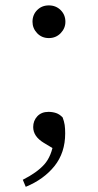

<svg xmlns="http://www.w3.org/2000/svg" viewBox="-20 -524 367 719"><path d="M76.4 175.6 65.4 149.2Q118.8 122.2 146 91.6Q173.2 61.1 181.4 5.5L192.8 40.3L144.5 11.2Q124.2 -1.1 114.2 -15.9Q104.3 -30.8 104.3 -48.1Q104.3 -71.9 119.7 -88.5Q135.2 -105.1 161.5 -105.1Q176.6 -105.1 189.9 -100.7Q203.1 -96.3 214.6 -84.2Q220.2 -69.3 222.2 -56.1Q224.1 -42.8 224.1 -24.4Q224.1 47.7 184.1 97.8Q144 147.8 76.4 175.6ZM162.9 -381.4Q136.5 -381.4 119.1 -399.7Q101.7 -418.1 101.7 -442.4Q101.7 -468.6 119.1 -486.2Q136.5 -503.8 162.9 -503.8Q189.3 -503.8 207.1 -486.2Q224.9 -468.6 224.9 -442.4Q224.9 -418.1 207.1 -399.7Q189.3 -381.4 162.9 -381.4Z"/></svg>

Font: Noto Serif HK
Style: Regular
Weight: 200
Designer: Ryoko NISHIZUKA 西塚涼子 (kana & ideographs); Frank Grießhammer (Latin, Greek & Cyrillic); Wenlong ZHANG 张文龙 (bopomofo); San
Foundry: Adobe
Version: Version 2.001;hotconv 1.1.0;makeotfexe 2.6.0